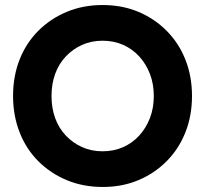

<svg xmlns="http://www.w3.org/2000/svg" viewBox="-20 -734 816 764"><path d="M32 -352Q32 -431 58 -497Q84 -563 132.5 -611.5Q181 -660 246 -687Q311 -714 388 -714Q466 -714 530.5 -687Q595 -660 643.5 -611Q692 -562 718 -496Q744 -430 744 -352Q744 -274 718 -208Q692 -142 643.5 -93Q595 -44 530.5 -17Q466 10 389 10Q311 10 246 -17Q181 -44 132.5 -92.5Q84 -141 58 -207.5Q32 -274 32 -352ZM592 -352Q592 -400 576.5 -440Q561 -480 534 -509.5Q507 -539 470 -555.5Q433 -572 388 -572Q344 -572 307 -555.5Q270 -539 242 -509.5Q214 -480 199.5 -440Q185 -400 185 -352Q185 -304 199.5 -264Q214 -224 242 -194.5Q270 -165 307 -148.5Q344 -132 388 -132Q433 -132 470 -148.5Q507 -165 534 -194.5Q561 -224 576.5 -264Q592 -304 592 -352Z"/></svg>

Font: Our Lexend SemiBold
Style: Regular
Weight: 600
Designer: Bonnie Shaver-Troup, Thomas Jockin
Foundry: Lexend
Version: Version 1.007